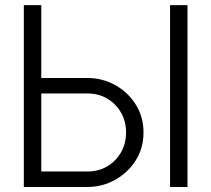

<svg xmlns="http://www.w3.org/2000/svg" viewBox="-20 -743 837 763"><path d="M725.1 -722.7V0H655.8V-722.7ZM74.7 -722.7H144V-433.1H327.1Q386.7 -433.1 437.5 -405Q488.3 -377 519.3 -327.9Q550.3 -278.8 550.3 -216.8Q550.3 -154.3 519.3 -105.5Q488.3 -56.6 437.5 -28.3Q386.7 0 327.1 0H74.7ZM144 -61.5H327.1Q372.1 -61.5 406.7 -82.3Q441.4 -103 461.2 -138.2Q481 -173.3 481 -216.8Q481 -259.8 461.2 -294.9Q441.4 -330.1 406.7 -350.8Q372.1 -371.6 327.1 -371.6H144Z"/></svg>

Font: Giphurs Light
Style: Regular
Weight: 300
Version: Version 0.920; ttfautohint (v1.8.4.7-5d5b)